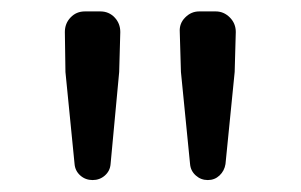

<svg xmlns="http://www.w3.org/2000/svg" viewBox="-20 -791 515 328"><path d="M107.4 -510.7 91.8 -668 90.8 -736.3Q90.8 -751 100.6 -761.2Q110.4 -771.5 125 -771.5H151.4Q166 -771.5 175.8 -761.2Q185.5 -751 185.5 -736.3L183.6 -668L168.9 -510.7Q168 -499 159.2 -491.2Q150.4 -483.4 138.2 -483.4Q126 -483.4 117.2 -491.2Q108.4 -499 107.4 -510.7ZM304.7 -510.7 289.1 -668 287.1 -736.3Q286.1 -751 296.4 -761.2Q306.6 -771.5 320.3 -771.5H348.6Q362.3 -771.5 372.6 -761.2Q382.8 -751 382.8 -736.3L380.9 -668L365.2 -510.7Q363.3 -499 355 -491.2Q346.7 -483.4 335 -483.4Q323.2 -483.4 314.5 -491.2Q305.7 -499 304.7 -510.7Z"/></svg>

Font: Gen Jyuu GothicL Regular
Style: Regular
Weight: 400
Designer: [Source Han Sans]
Ryoko NISHIZUKA  (kana & ideographs); Paul D. Hunt (Latin, Greek & Cyrillic); Wenlong ZHANG  (bopomofo
Version: Version 1.002.20150607